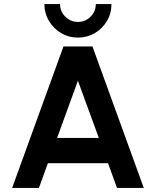

<svg xmlns="http://www.w3.org/2000/svg" viewBox="-20 -930 772 950"><path d="M294 -700H437.5L691.5 0H559L514.5 -122.5H217L172.5 0H40ZM262.5 -247.5H469L365.5 -530.5ZM365.5 -744Q320 -744 282.2 -766.5Q244.5 -789 222 -826.8Q199.5 -864.5 199.5 -910H277Q277 -873.5 303.2 -847.5Q329.5 -821.5 365.5 -821.5Q402 -821.5 428 -847.2Q454 -873 454 -910H531.5Q531.5 -863.5 509 -825.8Q486.5 -788 448.8 -766Q411 -744 365.5 -744Z"/></svg>

Font: Urbanist
Style: Bold
Weight: 700
Designer: Corey Hu
Foundry: Corey Hu
Version: Version 1.330; ttfautohint (v1.8.4.7-5d5b)